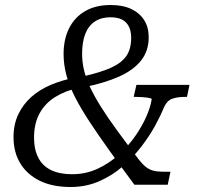

<svg xmlns="http://www.w3.org/2000/svg" viewBox="-20 -738 792 767"><path d="M650 0H517Q462 -74 417.5 -136Q373 -198 338.5 -250.5Q304 -303 280.5 -348.5Q257 -394 245.5 -437Q234 -480 234 -522Q234 -581 256 -625Q278 -669 320 -693.5Q362 -718 422 -718Q471 -718 504.5 -702Q538 -686 556 -657.5Q574 -629 574 -589Q574 -534 543 -495.5Q512 -457 455.5 -432Q399 -407 322 -391L308 -432Q380 -448 422.5 -467Q465 -486 484.5 -514Q504 -542 504 -587Q504 -613 495 -631.5Q486 -650 468 -659.5Q450 -669 421 -669Q385 -669 359.5 -652.5Q334 -636 321 -603.5Q308 -571 308 -522Q308 -491 315.5 -458.5Q323 -426 339.5 -390.5Q356 -355 382.5 -312.5Q409 -270 447 -218Q485 -166 535 -100Q550 -81 563.5 -70.5Q577 -60 593.5 -56Q610 -52 632 -52H661ZM268 -42Q322 -42 369 -63.5Q416 -85 454.5 -120Q493 -155 521 -195.5Q549 -236 565.5 -274.5Q582 -313 586 -342Q586 -345 574.5 -347Q563 -349 547.5 -350Q532 -351 520 -351H514L525 -399H737L727 -351H721Q687 -351 666.5 -343Q646 -335 634 -307Q622 -277 600 -236.5Q578 -196 545.5 -153.5Q513 -111 471 -74Q429 -37 376.5 -14Q324 9 262 9Q189 9 138.5 -16Q88 -41 61 -85.5Q34 -130 34 -190Q34 -241 53 -281Q72 -321 105 -350.5Q138 -380 183 -399Q228 -418 280 -428L294 -387Q239 -375 199 -349.5Q159 -324 137.5 -284Q116 -244 116 -188Q116 -141 133 -108Q150 -75 184 -58.5Q218 -42 268 -42Z"/></svg>

Font: Roboto Serif Light
Style: Italic
Weight: 300
Italic angle: -10°
Version: Version 1.007